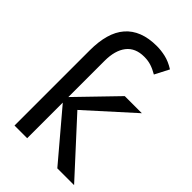

<svg xmlns="http://www.w3.org/2000/svg" viewBox="-235 -880 968 968"><g transform="rotate(45 249.0 -395.5)"><path d="M378.4 -678.7Q352.5 -693.8 330.1 -700.9Q307.6 -708 280.8 -708Q217.8 -708 185.8 -667Q153.8 -626 153.8 -551.8V-293.5L351.6 -498H473.6L231.9 -279.8L488.3 0H368.7L153.8 -253.9V0H63.5V-537.1Q63.5 -598.6 76.9 -646Q90.3 -693.4 118.2 -725.6Q146 -757.8 188.2 -774.4Q230.5 -791 288.1 -791Q317.9 -791 350.1 -783.7Q382.3 -776.4 417.5 -754.4Z"/></g></svg>

Font: Andika Compact
Style: Regular
Weight: 400
Designer: Victor Gaultney, Annie Olsen, Julie Remington, Don Collingsworth, Eric Hays, Becca Hirsbrunner
Foundry: SIL International
Version: Version 5.000 ; LnSpcTght